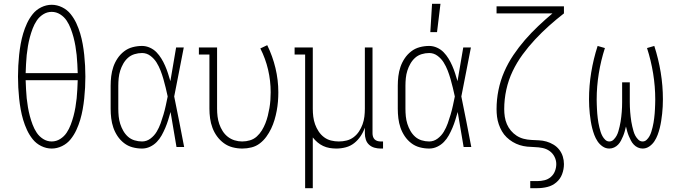

<svg xmlns="http://www.w3.org/2000/svg" viewBox="-20 -768 3540 1003"><path d="M250 8Q222 8 195.5 -5Q169 -18 151 -40.5Q133 -63 121 -89Q109 -115 101 -142Q93 -169 88 -197Q83 -225 80 -253.5Q77 -282 75.5 -310.5Q74 -339 74 -368Q74 -396 75.5 -424.5Q77 -453 80 -481.5Q83 -510 88 -538Q93 -566 101 -593Q109 -620 121 -646Q133 -672 151 -694.5Q169 -717 195.5 -730Q222 -743 250 -743Q278 -743 304.5 -730Q331 -717 349 -694.5Q367 -672 379 -646Q391 -620 399 -593Q407 -566 412 -538Q417 -510 420 -481.5Q423 -453 424.5 -424.5Q426 -396 426 -368Q426 -339 424.5 -310.5Q423 -282 420 -253.5Q417 -225 412 -197Q407 -169 399 -142Q391 -115 379 -89Q367 -63 349 -40.5Q331 -18 304.5 -5Q278 8 250 8ZM386 -386Q385 -409 384 -433Q383 -457 380.5 -480.5Q378 -504 374 -527.5Q370 -551 364 -573.5Q358 -596 349.5 -618.5Q341 -641 328 -660.5Q315 -680 294.5 -693Q274 -706 250 -706Q226 -706 205.5 -693Q185 -680 172 -660.5Q159 -641 150.5 -618.5Q142 -596 136 -573.5Q130 -551 126 -527.5Q122 -504 119.5 -480.5Q117 -457 116 -433Q115 -409 114 -386ZM250 -29Q274 -29 294.5 -42Q315 -55 328 -74.5Q341 -94 349.5 -116.5Q358 -139 364 -161.5Q370 -184 374 -207.5Q378 -231 380.5 -254.5Q383 -278 384 -302Q385 -326 386 -349H114Q115 -326 116 -302Q117 -278 119.5 -254.5Q122 -231 126 -207.5Q130 -184 136 -161.5Q142 -139 150.5 -116.5Q159 -94 172 -74.5Q185 -55 205.5 -42Q226 -29 250 -29Z M722 8Q697 8 672.5 1.5Q648 -5 628 -20.5Q608 -36 594 -57Q580 -78 572 -101.5Q564 -125 561 -150Q558 -175 558 -200V-320Q558 -345 561 -370Q564 -395 572 -418.5Q580 -442 594 -463Q608 -484 628 -499.5Q648 -515 672.5 -521.5Q697 -528 722 -528Q743 -528 763 -519Q783 -510 797.5 -495Q812 -480 823 -462Q834 -444 842.5 -424.5Q851 -405 857.5 -385Q864 -365 870 -344Q878 -388 885 -432Q892 -476 900 -520H940Q927 -456 915 -391.5Q903 -327 890 -264Q904 -198 916.5 -132Q929 -66 942 0H902Q894 -46 886.5 -91.5Q879 -137 871 -183Q865 -162 858.5 -141Q852 -120 843.5 -100Q835 -80 824.5 -61Q814 -42 799 -26.5Q784 -11 764 -1.5Q744 8 722 8ZM722 -29Q746 -29 766 -44Q786 -59 798.5 -80Q811 -101 819 -123.5Q827 -146 834 -169.5Q841 -193 846 -216.5Q851 -240 856 -264Q851 -287 845.5 -310Q840 -333 833.5 -355.5Q827 -378 818.5 -400Q810 -422 797.5 -442Q785 -462 765.5 -476.5Q746 -491 722 -491Q702 -491 682.5 -485Q663 -479 648.5 -466Q634 -453 624 -435.5Q614 -418 608 -399Q602 -380 600 -360Q598 -340 598 -320V-200Q598 -180 600 -160Q602 -140 608 -121Q614 -102 624 -84.5Q634 -67 648.5 -54Q663 -41 682.5 -35Q702 -29 722 -29Z M1246 8Q1220 8 1195 1.5Q1170 -5 1149.5 -20Q1129 -35 1114 -55.5Q1099 -76 1090 -100Q1081 -124 1077.5 -149.5Q1074 -175 1074 -200V-483H1019V-520H1114V-200Q1114 -180 1116.5 -159.5Q1119 -139 1125.5 -120Q1132 -101 1143 -83.5Q1154 -66 1170 -53.5Q1186 -41 1205.5 -35Q1225 -29 1245 -29Q1266 -29 1286 -35Q1306 -41 1321.5 -55Q1337 -69 1348 -87Q1359 -105 1366.5 -124Q1374 -143 1379 -163Q1384 -183 1387.5 -203.5Q1391 -224 1392.5 -245Q1394 -266 1394 -286Q1394 -346 1380.5 -404Q1367 -462 1340 -515L1376 -532Q1404 -475 1419 -412.5Q1434 -350 1434 -286Q1434 -262 1432 -237.5Q1430 -213 1425.5 -189Q1421 -165 1414 -141.5Q1407 -118 1396.5 -96Q1386 -74 1371.5 -54Q1357 -34 1337.5 -19Q1318 -4 1294 2Q1270 8 1246 8Z M1574 215V-483H1519V-520H1614V-200Q1614 -179 1616.5 -158.5Q1619 -138 1626 -118.5Q1633 -99 1644.5 -81.5Q1656 -64 1672.5 -51.5Q1689 -39 1709 -34Q1729 -29 1750 -29Q1771 -29 1791 -34Q1811 -39 1827.5 -51.5Q1844 -64 1855.5 -81.5Q1867 -99 1874 -118.5Q1881 -138 1883.5 -158.5Q1886 -179 1886 -200V-520H1926V-71Q1926 -63 1928.5 -54.5Q1931 -46 1937 -40Q1943 -34 1951.5 -31.5Q1960 -29 1968 -29H1981V8H1968Q1952 8 1936 3.5Q1920 -1 1908 -12Q1896 -23 1891 -39Q1886 -55 1886 -71V-101Q1878 -78 1864 -57Q1850 -36 1830.5 -20.5Q1811 -5 1786.5 1.5Q1762 8 1737 8Q1719 8 1701.5 5Q1684 2 1668 -5.5Q1652 -13 1638.5 -24.5Q1625 -36 1614 -50V215Z M2222 8Q2197 8 2172.5 1.5Q2148 -5 2128 -20.5Q2108 -36 2094 -57Q2080 -78 2072 -101.5Q2064 -125 2061 -150Q2058 -175 2058 -200V-320Q2058 -345 2061 -370Q2064 -395 2072 -418.5Q2080 -442 2094 -463Q2108 -484 2128 -499.5Q2148 -515 2172.5 -521.5Q2197 -528 2222 -528Q2243 -528 2263 -519Q2283 -510 2297.5 -495Q2312 -480 2323 -462Q2334 -444 2342.5 -424.5Q2351 -405 2357.5 -385Q2364 -365 2370 -344Q2378 -388 2385 -432Q2392 -476 2400 -520H2440Q2427 -456 2415 -391.5Q2403 -327 2390 -264Q2404 -198 2416.5 -132Q2429 -66 2442 0H2402Q2394 -46 2386.5 -91.5Q2379 -137 2371 -183Q2365 -162 2358.5 -141Q2352 -120 2343.5 -100Q2335 -80 2324.5 -61Q2314 -42 2299 -26.5Q2284 -11 2264 -1.5Q2244 8 2222 8ZM2222 -29Q2246 -29 2266 -44Q2286 -59 2298.5 -80Q2311 -101 2319 -123.5Q2327 -146 2334 -169.5Q2341 -193 2346 -216.5Q2351 -240 2356 -264Q2351 -287 2345.5 -310Q2340 -333 2333.5 -355.5Q2327 -378 2318.5 -400Q2310 -422 2297.5 -442Q2285 -462 2265.5 -476.5Q2246 -491 2222 -491Q2202 -491 2182.5 -485Q2163 -479 2148.5 -466Q2134 -453 2124 -435.5Q2114 -418 2108 -399Q2102 -380 2100 -360Q2098 -340 2098 -320V-200Q2098 -180 2100 -160Q2102 -140 2108 -121Q2114 -102 2124 -84.5Q2134 -67 2148.5 -54Q2163 -41 2182.5 -35Q2202 -29 2222 -29ZM2228 -600 2237 -748H2281L2263 -600Z M2750 215V178H2787Q2806 178 2824.5 173.5Q2843 169 2857.5 156.5Q2872 144 2879 126Q2886 108 2886 89Q2886 69 2876.5 50.5Q2867 32 2850.5 20.5Q2834 9 2814 5Q2794 1 2774 0.5Q2754 0 2734 -2Q2714 -4 2695 -10Q2676 -16 2658.5 -26.5Q2641 -37 2626.5 -51Q2612 -65 2602 -82.5Q2592 -100 2585.5 -119Q2579 -138 2576.5 -158Q2574 -178 2574 -198Q2574 -248 2584 -297.5Q2594 -347 2614 -393Q2634 -439 2662 -480.5Q2690 -522 2722.5 -559.5Q2755 -597 2791.5 -631.5Q2828 -666 2866 -698H2574V-735H2926V-698Q2886 -667 2848 -633Q2810 -599 2775 -561.5Q2740 -524 2710 -483Q2680 -442 2658 -396Q2636 -350 2625 -299.5Q2614 -249 2614 -198Q2614 -178 2617 -158Q2620 -138 2628 -119.5Q2636 -101 2649 -85.5Q2662 -70 2679 -59Q2696 -48 2715.5 -43Q2735 -38 2755 -37Q2775 -36 2795.5 -35Q2816 -34 2835 -28.5Q2854 -23 2871.5 -12.5Q2889 -2 2901.5 14Q2914 30 2920 49.5Q2926 69 2926 89Q2926 116 2916.5 141.5Q2907 167 2886.5 184.5Q2866 202 2840 208.5Q2814 215 2787 215Z M3163 8Q3144 8 3128 -3Q3112 -14 3101.5 -30Q3091 -46 3084.5 -63.5Q3078 -81 3073.5 -99Q3069 -117 3066 -136Q3063 -155 3061 -173.5Q3059 -192 3058 -211Q3057 -230 3057 -249Q3057 -320 3068.5 -390Q3080 -460 3102 -528L3140 -517Q3119 -452 3108 -384Q3097 -316 3097 -248Q3097 -236 3097.5 -223.5Q3098 -211 3098.5 -199Q3099 -187 3100 -175Q3101 -163 3102.5 -151Q3104 -139 3106 -127Q3108 -115 3111 -103Q3114 -91 3117.5 -79.5Q3121 -68 3127 -57Q3133 -46 3142 -37.5Q3151 -29 3163 -29Q3176 -29 3185.5 -38.5Q3195 -48 3201 -59Q3207 -70 3210.5 -82.5Q3214 -95 3217 -107.5Q3220 -120 3222 -132.5Q3224 -145 3225.5 -158Q3227 -171 3228 -183.5Q3229 -196 3229.5 -209Q3230 -222 3230 -234.5Q3230 -247 3230 -260V-338H3270V-260Q3270 -247 3270 -234.5Q3270 -222 3270.5 -209Q3271 -196 3272 -183.5Q3273 -171 3274.5 -158Q3276 -145 3278 -132.5Q3280 -120 3283 -107.5Q3286 -95 3289.5 -82.5Q3293 -70 3299 -59Q3305 -48 3314.5 -38.5Q3324 -29 3337 -29Q3349 -29 3358 -37.5Q3367 -46 3373 -57Q3379 -68 3382.5 -79.5Q3386 -91 3389 -103Q3392 -115 3394 -127Q3396 -139 3397.5 -151Q3399 -163 3400 -175Q3401 -187 3401.5 -199Q3402 -211 3402.5 -223.5Q3403 -236 3403 -248Q3403 -316 3392 -384Q3381 -452 3360 -517L3398 -528Q3420 -460 3431.5 -390Q3443 -320 3443 -249Q3443 -230 3442 -211Q3441 -192 3439 -173.5Q3437 -155 3434 -136Q3431 -117 3426.5 -99Q3422 -81 3415.5 -63.5Q3409 -46 3398.5 -30Q3388 -14 3372 -3Q3356 8 3337 8Q3324 8 3312 2.5Q3300 -3 3291 -12.5Q3282 -22 3276 -33.5Q3270 -45 3265 -57Q3260 -69 3256.5 -81.5Q3253 -94 3250 -107Q3247 -94 3243.5 -81.5Q3240 -69 3235 -57Q3230 -45 3224 -33.5Q3218 -22 3209 -12.5Q3200 -3 3188 2.5Q3176 8 3163 8Z"/></svg>

Font: Iosevka Curly Slab Extralight
Style: Regular
Weight: 200
Monospace: yes
Designer: Belleve Invis
Foundry: Belleve Invis
Version: Version 22.1.2; ttfautohint (v1.8.4)